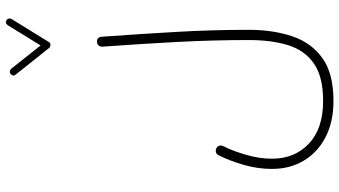

<svg xmlns="http://www.w3.org/2000/svg" viewBox="-280 -692 1197 678"><g transform="rotate(-90 319.0 -352.5)"><path d="M587.4 -928.2Q591.8 -925.8 593 -920.4Q594.2 -915 591.3 -910.6L510.3 -779.3Q506.8 -772.9 499.8 -773.4Q492.7 -773.9 489.3 -777.8L395.5 -895.5Q387.2 -905.8 397.5 -914.1Q401.4 -917.5 407 -916.5Q412.6 -915.5 416 -911.6L498 -808.1L569.3 -923.8Q577.1 -935.1 587.4 -928.2ZM62 8.8Q62 -41.5 76.4 -91.3Q90.8 -141.1 110.4 -179.7Q113.3 -186.5 120.6 -188.7Q127.9 -190.9 134.8 -187.5Q141.6 -184.6 143.8 -177.5Q146 -170.4 142.6 -163.6Q125 -128.4 111.6 -81.8Q98.1 -35.2 98.1 8.8Q98.1 89.4 151.4 139.4Q204.6 189.5 302.2 189.5Q387.2 189.5 433.8 157.2Q480.5 125 498.8 66.2Q517.1 7.3 517.1 -72.3Q517.1 -198.2 510.5 -323Q503.9 -447.8 493.7 -590.3Q493.2 -597.7 497.8 -603Q502.4 -608.4 509.8 -608.9Q526.9 -610.4 528.8 -592.3Q539.1 -449.7 546.1 -324.7Q553.2 -199.7 553.2 -72.3Q553.2 10.7 531 78.6Q508.8 146.5 454.3 186.3Q399.9 226.1 302.2 226.1Q229 226.1 175 198.5Q121.1 170.9 91.6 121.8Q62 72.8 62 8.8Z"/></g></svg>

Font: Mikhak-DS2-FD ExtraLight
Style: Regular
Weight: 200
Designer: Amin Abedi
Version: Version 3.2